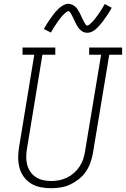

<svg xmlns="http://www.w3.org/2000/svg" viewBox="-20 -986 665 1014"><path d="M249 8Q221 8 193.5 2.5Q166 -3 143.5 -17Q121 -31 105.5 -52.5Q90 -74 83 -100Q76 -126 76 -154.5Q76 -183 81 -211L161 -697H99V-735H272V-697H204L123 -204Q119 -182 118.5 -160Q118 -138 123 -118Q128 -98 139.5 -80.5Q151 -63 168 -51.5Q185 -40 206.5 -35Q228 -30 249 -30Q271 -30 292 -34Q313 -38 333 -47.5Q353 -57 370 -72Q387 -87 399.5 -105.5Q412 -124 419 -144.5Q426 -165 429 -186L514 -697H451V-735H625V-697H557L471 -179Q467 -154 458 -128.5Q449 -103 434 -80.5Q419 -58 397 -40.5Q375 -23 350.5 -11.5Q326 0 300 4Q274 8 249 8ZM441 -813Q435 -813 430 -814Q425 -815 420.5 -817Q416 -819 412 -822Q408 -825 404 -828.5Q400 -832 397 -835.5Q394 -839 391.5 -843Q389 -847 386.5 -851.5Q384 -856 381.5 -860.5Q379 -865 377 -869.5Q375 -874 373 -878Q371 -882 368.5 -887.5Q366 -893 363.5 -897.5Q361 -902 359 -906.5Q357 -911 354.5 -914.5Q352 -918 349 -922.5Q346 -927 342 -927Q338 -927 334 -924.5Q330 -922 327 -919.5Q324 -917 319 -912.5Q314 -908 312 -905.5Q310 -903 308 -901Q306 -899 303.5 -896Q301 -893 299 -890Q297 -887 294.5 -884Q292 -881 289.5 -877.5Q287 -874 284 -870Q281 -866 278.5 -862Q276 -858 273 -853.5Q270 -849 267 -844.5Q264 -840 261 -835Q258 -830 255 -825Q252 -820 249 -814L212 -833Q217 -843 222 -851Q227 -859 232 -867Q237 -875 242 -882Q247 -889 251.5 -895Q256 -901 260 -907Q264 -913 268.5 -918Q273 -923 277 -927.5Q281 -932 287 -938Q293 -944 299 -948.5Q305 -953 312 -957Q319 -961 326.5 -963.5Q334 -966 341 -966Q347 -966 352 -964.5Q357 -963 361.5 -961Q366 -959 370 -956.5Q374 -954 378 -950.5Q382 -947 385 -943.5Q388 -940 390.5 -935.5Q393 -931 395.5 -927Q398 -923 400.5 -918.5Q403 -914 405 -909.5Q407 -905 409 -900.5Q411 -896 413.5 -891Q416 -886 418.5 -881Q421 -876 423 -872Q425 -868 427.5 -864.5Q430 -861 433 -856Q436 -851 440 -851Q444 -851 448 -853.5Q452 -856 455 -858.5Q458 -861 463 -866Q468 -871 470 -873Q472 -875 474 -877.5Q476 -880 478.5 -883Q481 -886 483 -888.5Q485 -891 487.5 -894.5Q490 -898 492.5 -901.5Q495 -905 498 -908.5Q501 -912 503.5 -916.5Q506 -921 509 -925Q512 -929 515 -934Q518 -939 521 -944Q524 -949 527 -954Q530 -959 533 -965L570 -945Q565 -936 560 -927.5Q555 -919 550 -911.5Q545 -904 540 -897Q535 -890 530.5 -883.5Q526 -877 522 -871.5Q518 -866 513.5 -861Q509 -856 505 -851.5Q501 -847 495 -840.5Q489 -834 483 -829.5Q477 -825 470 -821Q463 -817 455.5 -815Q448 -813 441 -813Z"/></svg>

Font: Iosevka Slab XLtExObl
Style: Regular
Weight: 200
Width: 7
Italic angle: -9°
Monospace: yes
Designer: Belleve Invis
Foundry: Belleve Invis
Version: Version 11.1.1; ttfautohint (v1.8.3)